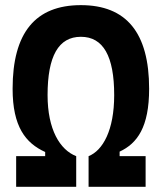

<svg xmlns="http://www.w3.org/2000/svg" viewBox="-20 -723 626 743"><path d="M42.5 0H274.9V-118.7C211.9 -143.1 164.1 -221.7 164.1 -355C164.1 -505.9 206.5 -580.6 293 -580.6C379.4 -580.6 421.9 -505.9 421.9 -355C421.9 -218.8 377.9 -140.6 322.8 -118.7V0H543.5V-118.7H442.9V-136.2C511.2 -168 557.1 -231 557.1 -379.4C557.1 -596.2 469.2 -703.1 293 -703.1C116.7 -703.1 28.8 -596.2 28.8 -379.4C28.8 -233.4 78.6 -169.4 154.8 -134.8V-118.7H42.5Z"/></svg>

Font: Cascadia Code
Style: Bold
Weight: 700
Monospace: yes
Designer: Aaron Bell
Foundry: Saja Typeworks
Version: Version 2404.023